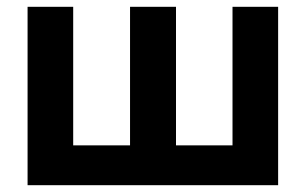

<svg xmlns="http://www.w3.org/2000/svg" viewBox="-20 -544 898 564"><path d="M61 0H797V-524H663V-117H497V-524H362V-117H195V-524H61Z"/></svg>

Font: FIGSv2-sans-serif
Style: Bold
Weight: 700
Designer: Matt McInerney, Pablo Impallari, Rodrigo Fuenzalida,Mirko Velimirovic
Foundry: Matt McInerney, Pablo Impallari, Rodrigo Fuenzalida
Version: Version 4.021;hotconv 1.0.109;makeotfexe 2.5.65596